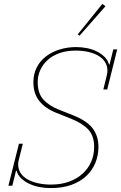

<svg xmlns="http://www.w3.org/2000/svg" viewBox="-20 -951 620 983"><path d="M240 12Q210 12 181.5 6.5Q153 1 129 -10.5Q105 -22 88 -38.5Q71 -55 65 -77H62L43 0H23L77 -215H97L76 -132Q74 -125 73.5 -120Q73 -115 73 -109Q73 -83 86.5 -63.5Q100 -44 123 -31.5Q146 -19 176.5 -12.5Q207 -6 241 -6Q292 -6 332.5 -20.5Q373 -35 402 -61Q431 -87 446.5 -122Q462 -157 462 -199Q462 -257 431 -289Q400 -321 342 -344L269 -373Q213 -395 182 -433Q151 -471 151 -530Q151 -572 168 -605.5Q185 -639 215 -662Q245 -685 285 -697.5Q325 -710 370 -710Q398 -710 425.5 -704.5Q453 -699 476 -687.5Q499 -676 515.5 -659.5Q532 -643 538 -621H541L560 -698H580L529 -493H509L527 -566Q530 -579 530 -589Q530 -615 517 -634.5Q504 -654 482 -666.5Q460 -679 430.5 -685.5Q401 -692 369 -692Q321 -692 284.5 -679Q248 -666 223.5 -643.5Q199 -621 186 -592Q173 -563 173 -531Q173 -474 201.5 -442Q230 -410 283 -389L356 -360Q426 -332 455 -293Q484 -254 484 -199Q484 -155 468 -116.5Q452 -78 421.5 -49.5Q391 -21 345.5 -4.5Q300 12 240 12ZM378 -775 504 -931 520 -919 387 -768Z"/></svg>

Font: IBM Plex Serif Thin
Style: Italic
Weight: 100
Italic angle: -14°
Designer: Mike Abbink, Paul van der Laan, Pieter van Rosmalen
Foundry: Bold Monday
Version: Version 3.001